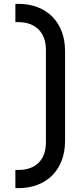

<svg xmlns="http://www.w3.org/2000/svg" viewBox="-20 -770 429 1000"><path d="M74.2 115.2Q143.6 115.2 181.4 77.4Q219.2 39.6 219.2 -29.8V-509.8Q219.2 -543.9 209.5 -570.8Q199.7 -597.7 180.9 -616.5Q162.1 -635.3 135.3 -645Q108.4 -654.8 74.2 -654.8H60.1V-750H74.2Q129.9 -750 175.3 -732.7Q220.7 -715.3 252.4 -683.3Q284.2 -651.4 301.5 -606Q318.8 -560.5 318.8 -504.9V-35.2Q318.8 20.5 301.5 65.9Q284.2 111.3 252.4 143.3Q220.7 175.3 175.3 192.6Q129.9 210 74.2 210H60.1V115.2Z"/></svg>

Font: Aldrich
Style: Regular
Weight: 400
Designer: Matthew Desmond
Foundry: Matthew Desmond
Version: Version 1.001 2011